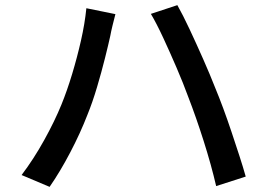

<svg xmlns="http://www.w3.org/2000/svg" viewBox="-20 -729 1040 747"><path d="M219 -322Q241 -376 260.5 -440.5Q280 -505 295 -571Q310 -637 316 -697L429 -674Q424 -655 418 -630.5Q412 -606 409 -589Q402 -557 388.5 -503Q375 -449 357.5 -390Q340 -331 320 -282Q293 -212 253.5 -136.5Q214 -61 173 -2L64 -48Q111 -110 152 -184Q193 -258 219 -322ZM712 -353Q693 -405 667 -465.5Q641 -526 615 -582Q589 -638 567 -675L670 -709Q691 -672 717.5 -615.5Q744 -559 770.5 -499Q797 -439 817 -388Q832 -352 848.5 -307.5Q865 -263 881 -215Q897 -167 911.5 -122.5Q926 -78 936 -42L821 -5Q802 -87 772.5 -180Q743 -273 712 -353Z"/></svg>

Font: Source Han Sans SC Medium
Style: Regular
Weight: 500
Designer: Ryoko NISHIZUKA 西塚涼子 (kana, bopomofo & ideographs); Paul D. Hunt (Latin, Greek & Cyrillic); Sandoll Communications 산돌커뮤니
Foundry: Adobe
Version: Version 2.004;hotconv 1.0.118;makeotfexe 2.5.65603